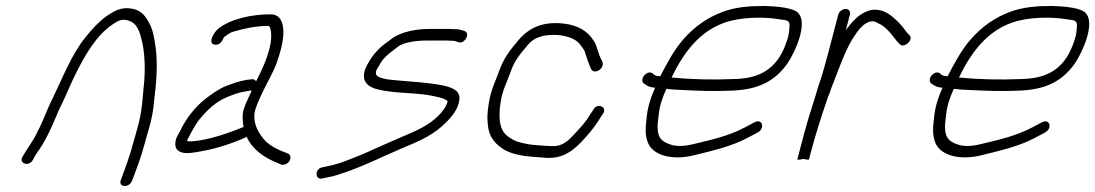

<svg xmlns="http://www.w3.org/2000/svg" viewBox="-20 -544 3673 644"><path d="M89.8 -7C96.9 -20.8 103.1 -30.9 112.3 -43C127.9 -66.7 138.5 -87.2 151.6 -115C165.4 -144.2 175.4 -173.7 191.2 -203C203 -227.9 220.7 -270.2 233.6 -296C265.8 -360.4 302.2 -423.4 354.5 -460C367.4 -468.1 380 -478.7 397.1 -477.5C434.2 -474.8 446.4 -446 453.3 -417C465.9 -374.1 468.7 -309.3 461.8 -251C458.6 -215.5 457.2 -192.3 450.9 -156C446 -127.8 434.4 -93.1 427 -65C415.7 -21.9 400.1 20.1 385.5 59C375.4 85.3 413.3 86.8 422.5 63C438 23 453.8 -18.4 465.8 -64C469.6 -78.7 474 -94 478.8 -110C489 -143.7 494.7 -177.4 497 -206C504.7 -267.7 509.5 -332.1 502.1 -384C496.9 -420.8 492.5 -447.7 476.9 -473C463.5 -496.9 446.4 -515 408.3 -516.5C378.7 -517.6 357.9 -503.3 337.4 -490C310.8 -470.8 288.5 -446.3 266.8 -419C221.2 -363.7 190.4 -283.9 155.6 -212C136.7 -175.3 125.2 -138 106 -103C92.8 -72.3 71.5 -47.3 56 -19C41.1 4.3 76.9 16.6 89.8 -7Z M839 -271C835.2 -277 829.9 -279.3 822.8 -278L806.3 -276C781.1 -271.7 760.9 -264 736.8 -255C711.6 -244.4 687.5 -227 667.3 -211C635 -185.4 604.1 -147.4 584.5 -105C576.8 -92 567.6 -77.8 568 -61C567.4 -38 587.7 -27.7 618.1 -31C628.3 -31.7 644.7 -34.3 667.2 -39C713.9 -48.1 755.5 -62.3 794.7 -79L807.3 -85C827.3 -41.9 865.1 -15.6 914 4L922.9 8C927.9 9.3 933.2 8.8 938.8 6.5C956.6 -0.9 959.3 -24.8 945.6 -29L935.6 -33C911.4 -41.9 888.4 -54.1 871.3 -70C851.1 -91.6 824 -129.6 836.1 -176C845.7 -203.8 856.9 -227.8 870.8 -255C879 -271 879 -271 887.2 -287C903.3 -316.8 913.4 -344.9 922.8 -381C936.1 -431.5 936.8 -496 888 -496C823.7 -496 753.7 -480.7 712.4 -448C697.4 -436.1 674.7 -397.6 700.7 -394C715.7 -391.9 725.4 -404.8 730.5 -418L732.1 -420C741.8 -426.7 749.5 -433.9 762.8 -438C797.6 -447.7 836.4 -457 876.8 -457C885.6 -457 885.9 -452.3 888.1 -443C891 -425.4 890.4 -406.2 884.1 -382C872.3 -336.9 857.1 -307.7 839 -271ZM824.1 -241C822.8 -238.3 821.8 -235.7 821.1 -233C811.5 -211.8 804.6 -199.3 797.6 -178C791.6 -159.4 793.9 -133.7 796.9 -118C749.3 -99 683 -74.4 624.3 -70C618.2 -69.3 612.6 -69.7 607.6 -71C608.7 -75 608.7 -75 609.2 -77C612.6 -82.3 615.9 -88.7 619.2 -96C627.4 -109.9 636.3 -127 646.9 -141C672.7 -172.9 704.2 -203.9 743.4 -219C764.2 -227.2 779.7 -233.7 802.1 -237L818.9 -240C820.9 -240 822.6 -240.3 824.1 -241Z M1538.3 -440C1530 -442.2 1521.3 -446 1511.9 -446C1503.9 -446 1497.3 -446.3 1492.1 -447H1421.1C1374.4 -447 1324.5 -436.6 1294.7 -415C1288.7 -409.7 1282 -404.7 1274.8 -400C1256.8 -387.7 1236 -366.4 1223.9 -347C1214.3 -330.7 1205.3 -319.3 1201.3 -299C1193.5 -246.7 1251.4 -241.5 1303.6 -235C1347.9 -231.2 1405.2 -229.7 1441.6 -220C1456.5 -216.9 1475.2 -212.5 1481.5 -204C1476.6 -185.6 1464.3 -169.5 1449.6 -155C1418.6 -124.4 1379 -106 1330.5 -86C1279.2 -64.3 1240.9 -46.4 1197.1 -27C1158.7 -12.2 1122.3 5.1 1080.6 13L1062.5 17C1036.7 20.1 1034.2 58.1 1059.6 55L1077.6 51C1090.2 49 1103.4 45.7 1117.3 41C1197.8 15 1257.3 -16.7 1338.4 -51C1393.9 -73.5 1438.1 -95.1 1474.6 -132C1495.4 -152.1 1517.3 -178.8 1520.5 -208C1526.1 -242.4 1491.3 -252.4 1459.7 -258.5C1419.1 -266.4 1364.2 -270 1316.8 -274C1293.2 -276.1 1235.1 -279.1 1241.1 -302C1241.7 -306.7 1243 -310.3 1245 -313L1257.5 -334C1271 -356.6 1295.7 -372.1 1314.4 -387C1334.9 -403.3 1378.9 -408 1410.9 -408H1480.9C1488.7 -407.3 1495.3 -407 1500.7 -407C1505.6 -407 1511.9 -404.3 1516.6 -403C1536 -393.6 1560.2 -430.9 1538.3 -440Z M2001 -336 1997.1 -344C1985.8 -363 1983.6 -390.9 1970.9 -408C1952 -438.2 1920.2 -459.6 1869.8 -465C1802.7 -472.3 1755.3 -452.9 1717.9 -408C1690.9 -376.1 1669.9 -349.8 1653.9 -305C1640.9 -269.4 1633.1 -256.1 1623.9 -221C1616.8 -187.8 1612.5 -152.5 1616.3 -127C1619.4 -82.7 1642.7 -58.3 1676.2 -39C1700.3 -27.1 1733.8 -20.3 1767.7 -18L1796.2 -16C1868.7 -6 1906.1 -40.7 1946.5 -86C1972.2 -115.5 1979.4 -126.3 1996.1 -153L2002.7 -163C2018.6 -186 1982.5 -200.2 1970.1 -176L1963.5 -166C1959.1 -159.3 1954.1 -151.7 1948.5 -143C1937.7 -127.1 1898.4 -83.5 1883.9 -72C1869.7 -60.8 1855.3 -54 1836.2 -54C1826.8 -54 1817.9 -54.3 1809.4 -55L1780.9 -57C1759.9 -58.5 1744.7 -61.1 1726.3 -66C1706 -70.3 1694.2 -78.8 1680.3 -89C1650.7 -112.9 1651.1 -163.8 1662.9 -221C1671.5 -253.9 1679.3 -266.2 1691.9 -301C1705 -339.6 1723.7 -361.8 1746.9 -389C1764.4 -410.4 1776.3 -416.1 1798.8 -423C1849.6 -434 1902.3 -421.8 1923.3 -398C1929.9 -389 1929.9 -389 1935.8 -381C1939.3 -376.3 1941.5 -372 1942.4 -368C1947.1 -352.2 1956.3 -325.3 1962.8 -312C1974 -292.3 2008 -313.5 2001 -336Z M2232.4 -284C2274.8 -371.4 2327.7 -438.7 2410.1 -468C2462.1 -486.5 2538.6 -488.8 2596.5 -479C2622.7 -475.8 2629.4 -474.7 2628.2 -455C2626.7 -430.7 2624.7 -419.7 2613.2 -390C2583.6 -314.7 2530.7 -281 2444.1 -279C2370.8 -275.7 2298.6 -277.5 2232.4 -284ZM2215.5 -246C2229.6 -244 2248.3 -242.7 2271.4 -242C2326.6 -239.2 2375.6 -237.4 2434.9 -240C2522.7 -243.6 2577 -270.1 2620.5 -330C2650.9 -375.4 2687.4 -463.8 2659.5 -498C2646.1 -518.2 2585.4 -522.8 2544.3 -524C2492.4 -524 2447.3 -520.3 2404.7 -504.5C2353.3 -485.5 2310.5 -455.7 2272 -412C2241.6 -377.3 2217.5 -333 2194.5 -288C2191.3 -288.7 2188.4 -289 2185.7 -289C2176.9 -290.3 2174.4 -293 2169.8 -297C2152.8 -312 2123.7 -280.7 2138.4 -265C2147.8 -258 2156.3 -251.8 2172.5 -250H2177.5C2153.9 -195.9 2150.8 -173.8 2146.2 -123C2144.3 -97.7 2147.4 -76.7 2155.7 -60C2174.1 -23.7 2233.1 -5.1 2307 -23C2373.5 -39.5 2431.9 -52.6 2486.2 -81L2522.2 -100C2547 -114.9 2536.9 -146.8 2511.1 -134L2475.1 -115C2423.7 -88.4 2370.1 -75.8 2307 -61C2275.6 -53 2249.7 -52.3 2229.5 -59C2192.4 -70.6 2183.8 -89.2 2186.1 -130C2191.2 -176.7 2192.2 -193 2213.4 -242C2213.6 -242.7 2214.3 -244 2215.5 -246Z M2791.7 -495 2756.6 -361C2751 -339.7 2744.8 -317.3 2738 -294C2730.3 -270.9 2721.3 -245.4 2715.2 -222C2701.7 -179.3 2687.7 -136.2 2677.2 -96L2654.6 -10C2653.5 -5.7 2672.4 -10.5 2674.9 -11C2676.6 -10.5 2692.5 -5.9 2693.6 -10L2698.3 -28C2715.5 -93.6 2736 -156.6 2757.6 -220L2762.8 -232C2766.8 -244.7 2771.4 -257.3 2776.8 -270C2793.6 -313.5 2813.9 -370.5 2837.4 -410C2848.3 -427.1 2859.7 -445.4 2872.8 -457C2877.3 -461.9 2893.6 -472 2900.7 -472C2910.4 -474.3 2916.2 -470.6 2923.4 -467C2953.5 -454.9 2970.6 -426.9 2989.1 -405L2997 -397C3010.3 -379 3045.9 -409.7 3030.6 -426L3022.7 -434C3013.4 -446.6 3001.7 -462 2989.9 -473C2970.8 -490.9 2946.3 -515 2904.9 -511C2864 -502.4 2841.4 -475 2817.1 -443L2830.7 -495C2833.5 -505.6 2827.3 -514 2816.7 -514C2806.1 -514 2794.5 -505.6 2791.7 -495Z M3196.4 -284C3238.8 -371.4 3291.7 -438.7 3374.1 -468C3426.1 -486.5 3502.6 -488.8 3560.5 -479C3586.7 -475.8 3593.4 -474.7 3592.2 -455C3590.7 -430.7 3588.7 -419.7 3577.2 -390C3547.6 -314.7 3494.7 -281 3408.1 -279C3334.8 -275.7 3262.6 -277.5 3196.4 -284ZM3179.5 -246C3193.6 -244 3212.3 -242.7 3235.4 -242C3290.6 -239.2 3339.6 -237.4 3398.9 -240C3486.7 -243.6 3541 -270.1 3584.5 -330C3614.9 -375.4 3651.4 -463.8 3623.5 -498C3610.1 -518.2 3549.4 -522.8 3508.3 -524C3456.4 -524 3411.3 -520.3 3368.7 -504.5C3317.3 -485.5 3274.5 -455.7 3236 -412C3205.6 -377.3 3181.5 -333 3158.5 -288C3155.3 -288.7 3152.4 -289 3149.7 -289C3140.9 -290.3 3138.4 -293 3133.8 -297C3116.8 -312 3087.7 -280.7 3102.4 -265C3111.8 -258 3120.3 -251.8 3136.5 -250H3141.5C3117.9 -195.9 3114.8 -173.8 3110.2 -123C3108.3 -97.7 3111.4 -76.7 3119.7 -60C3138.1 -23.7 3197.1 -5.1 3271 -23C3337.5 -39.5 3395.9 -52.6 3450.2 -81L3486.2 -100C3511 -114.9 3500.9 -146.8 3475.1 -134L3439.1 -115C3387.7 -88.4 3334.1 -75.8 3271 -61C3239.6 -53 3213.7 -52.3 3193.5 -59C3156.4 -70.6 3147.8 -89.2 3150.1 -130C3155.2 -176.7 3156.2 -193 3177.4 -242C3177.6 -242.7 3178.3 -244 3179.5 -246Z"/></svg>

Font: Just Breathe
Style: Obl5
Weight: 400
Foundry: Cannot Into Space Fonts
Version: Version 0.72